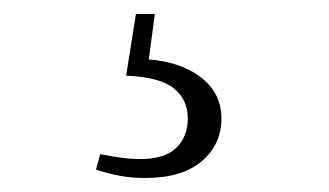

<svg xmlns="http://www.w3.org/2000/svg" viewBox="-20 -21 470 274"><path d="M160 87 174 -1H201L190 81L177 63Q231 64 263.5 87Q296 110 296 148Q296 185 268 209Q240 233 187 233Q166 233 149 229.5Q132 226 117 221L123 199Q138 202 152.5 204Q167 206 180 206Q215 206 231.5 190Q248 174 248 148Q248 121 228 105Q208 89 160 87Z"/></svg>

Font: Noto Serif KR ExtraLight
Style: Regular
Weight: 200
Designer: Ryoko NISHIZUKA 西塚涼子 (kana & ideographs); Frank Grießhammer (Latin, Greek & Cyrillic); Wenlong ZHANG 张文龙 (bopomofo); San
Foundry: Adobe
Version: Version 2.002-H1;hotconv 1.1.0;makeotfexe 2.6.0